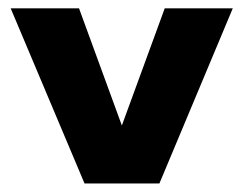

<svg xmlns="http://www.w3.org/2000/svg" viewBox="-20 -430 573 450"><path d="M5 -410.5H165.2L265.6 -135.9L366.1 -410.5H525.6L353.6 0H178.1Z"/></svg>

Font: League Spartan Extralight
Style: Regular
Weight: 200
Foundry: The League of Moveable Type
Version: Version 2.300; ttfautohint (v1.8.3)